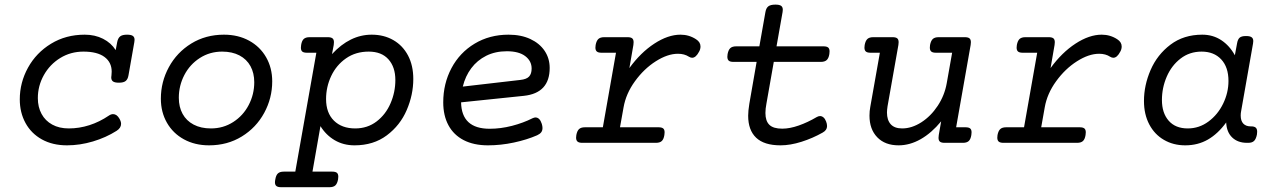

<svg xmlns="http://www.w3.org/2000/svg" viewBox="-20 -610 5436 820"><path d="M554.7 -439.9Q554.7 -437 553.7 -430.2L528.8 -288.6Q525.9 -271.5 516.8 -264.2Q507.8 -256.8 487.8 -256.8Q470.2 -256.8 462.6 -262.2Q455.1 -267.6 455.1 -279.8Q455.1 -281.7 456.1 -288.6Q457 -293.9 457 -304.2Q457 -343.8 426.3 -366.7Q395.5 -389.6 336.4 -389.6Q281.7 -389.6 237.3 -362.3Q192.9 -335 167.2 -289.1Q141.6 -243.2 141.6 -190.9Q141.6 -152.8 157.5 -123.5Q173.3 -94.2 203.1 -77.9Q232.9 -61.5 273.9 -61.5Q318.4 -61.5 361.8 -75.4Q405.3 -89.4 444.8 -116.2Q454.1 -122.6 462.9 -122.6Q479 -122.6 490.2 -103Q497.1 -90.8 497.1 -81.1Q497.1 -63.5 478 -51.3Q432.6 -22.5 377 -5.9Q321.3 10.7 266.1 10.7Q204.6 10.7 158.9 -14.6Q113.3 -40 88.9 -84.7Q64.5 -129.4 64.5 -185.5Q64.5 -257.3 99.6 -321Q134.8 -384.8 198 -423.3Q261.2 -461.9 341.8 -461.9Q385.7 -461.9 420.2 -444.3Q454.6 -426.8 474.1 -396L480.5 -430.2Q483.9 -447.3 493.2 -454.6Q502.4 -461.9 522.5 -461.9Q539.6 -461.9 547.1 -456.8Q554.7 -451.7 554.7 -439.9Z M1142.6 -262.7Q1142.6 -190.9 1108.4 -127.9Q1074.2 -64.9 1012.7 -27.1Q951.2 10.7 873 10.7Q812.5 10.7 765.6 -14.9Q718.8 -40.5 692.9 -85.9Q667 -131.3 667 -188.5Q667 -260.3 701.2 -323.2Q735.4 -386.2 796.9 -424.1Q858.4 -461.9 936.5 -461.9Q997.1 -461.9 1043.9 -436.3Q1090.8 -410.6 1116.7 -365.2Q1142.6 -319.8 1142.6 -262.7ZM743.7 -192.4Q743.7 -153.3 759.8 -123.8Q775.9 -94.2 806.9 -77.9Q837.9 -61.5 880.9 -61.5Q933.6 -61.5 976.1 -88.9Q1018.6 -116.2 1042.2 -161.6Q1065.9 -207 1065.9 -258.8Q1065.9 -297.9 1049.8 -327.4Q1033.7 -356.9 1002.7 -373.3Q971.7 -389.6 928.7 -389.6Q876 -389.6 833.5 -362.3Q791 -335 767.3 -289.6Q743.7 -244.1 743.7 -192.4Z M1745.1 -272.5Q1745.1 -205.1 1717 -139.9Q1689 -74.7 1632.1 -32Q1575.2 10.7 1494.1 10.7Q1446.8 10.7 1409.4 -11.2Q1372.1 -33.2 1348.6 -71.3L1314.5 123H1398.9Q1412.6 123 1418.7 127.9Q1424.8 132.8 1424.8 144.5Q1424.8 151.9 1423.8 156.2Q1420.4 174.3 1412.1 181.9Q1403.8 189.5 1387.2 189.5H1180.2Q1167 189.5 1160.6 184.6Q1154.3 179.7 1154.3 168.5Q1154.3 163.1 1155.8 156.2Q1158.7 138.2 1167 130.6Q1175.3 123 1191.9 123H1241.2L1331.1 -384.8H1291Q1277.3 -384.8 1271.2 -389.6Q1265.1 -394.5 1265.1 -406.2Q1265.1 -413.6 1266.1 -418Q1269 -436 1277.3 -443.6Q1285.6 -451.2 1302.2 -451.2H1379.9Q1393.6 -451.2 1399.9 -446.3Q1406.2 -441.4 1406.2 -429.7Q1406.2 -422.4 1405.3 -418L1397.9 -378.9Q1474.6 -461.9 1567.4 -461.9Q1619.6 -461.9 1659.9 -438.7Q1700.2 -415.5 1722.7 -372.8Q1745.1 -330.1 1745.1 -272.5ZM1372.6 -187Q1372.6 -127.9 1406.2 -94.7Q1439.9 -61.5 1497.1 -61.5Q1549.3 -61.5 1588.4 -91.3Q1627.4 -121.1 1647.9 -168.7Q1668.5 -216.3 1668.5 -268.1Q1668.5 -323.7 1638.9 -356.7Q1609.4 -389.6 1554.7 -389.6Q1499 -389.6 1457.8 -360.8Q1416.5 -332 1394.5 -285.4Q1372.6 -238.8 1372.6 -187Z M2217.3 -200.7 1949.2 -172.9Q1951.2 -60.1 2071.3 -60.1Q2118.2 -60.1 2166.5 -72.5Q2214.8 -85 2254.4 -105Q2262.2 -108.4 2266.6 -108.4Q2285.2 -108.4 2293.9 -81.1Q2296.9 -70.8 2296.9 -63.5Q2296.9 -52.2 2291.3 -44.9Q2285.6 -37.6 2273.9 -32.2Q2230.5 -13.2 2174.6 -1.2Q2118.7 10.7 2064 10.7Q2003.4 10.7 1960.4 -11.5Q1917.5 -33.7 1895.3 -75Q1873 -116.2 1873 -172.9Q1873 -252.9 1908.2 -319.1Q1943.4 -385.3 2007.1 -423.6Q2070.8 -461.9 2151.9 -461.9Q2205.1 -461.9 2244.9 -443.4Q2284.7 -424.8 2306.2 -392.6Q2327.6 -360.4 2327.6 -319.8Q2327.6 -212.4 2217.3 -200.7ZM2202.1 -268.6Q2229 -271.5 2239.7 -283.2Q2250.5 -294.9 2250.5 -317.4Q2250.5 -349.6 2223.1 -370.4Q2195.8 -391.1 2144.5 -391.1Q2095.2 -391.1 2056.6 -371.8Q2018.1 -352.5 1992.7 -318.6Q1967.3 -284.7 1956.5 -240.2Z M2952.6 -442.4Q2971.7 -430.2 2971.7 -411.6Q2971.7 -399.9 2965.8 -389.6Q2952.1 -363.3 2936 -363.3Q2929.7 -363.3 2922.4 -367.7Q2902.8 -380.4 2875.5 -380.4Q2831.1 -380.4 2780.5 -348.1Q2730 -315.9 2691.7 -262.9Q2653.3 -210 2643.1 -151.4L2627.9 -66.4H2792.5Q2806.2 -66.4 2812.3 -61.5Q2818.4 -56.6 2818.4 -44.9Q2818.4 -37.6 2817.4 -33.2Q2814.5 -15.1 2806.2 -7.6Q2797.9 0 2781.2 0H2466.8Q2453.1 0 2446.8 -5.1Q2440.4 -10.3 2440.4 -22Q2440.4 -25.4 2441.4 -33.2Q2444.8 -51.3 2453.1 -58.8Q2461.4 -66.4 2478 -66.4H2554.7L2610.8 -384.8H2548.8Q2535.2 -384.8 2529.1 -389.9Q2522.9 -395 2522.9 -406.7Q2522.9 -409.2 2523.9 -418Q2527.3 -436 2535.6 -443.6Q2543.9 -451.2 2560.5 -451.2H2660.2Q2673.8 -451.2 2679.9 -446.3Q2686 -441.4 2686 -429.7Q2686 -422.4 2685.1 -418L2668 -319.3Q2715.8 -385.3 2774.4 -423.6Q2833 -461.9 2886.2 -461.9Q2922.9 -461.9 2952.6 -442.4Z M3323.2 -568.4Q3323.2 -566.4 3322.3 -558.6L3296.4 -412.1H3497.1Q3510.7 -412.1 3516.8 -407.2Q3522.9 -402.3 3522.9 -390.6Q3522.9 -383.3 3522 -378.9Q3519 -360.8 3510.5 -353.3Q3502 -345.7 3485.4 -345.7H3284.7L3253.4 -168Q3249 -145.5 3249 -127.4Q3249 -93.3 3265.9 -76.9Q3282.7 -60.5 3320.8 -60.5Q3353 -60.5 3391.4 -74Q3429.7 -87.4 3467.8 -109.9Q3475.1 -114.3 3482.4 -114.3Q3490.2 -114.3 3497.1 -108.4Q3503.9 -102.5 3508.3 -90.8Q3512.2 -81.1 3512.2 -71.3Q3512.2 -54.2 3493.7 -43.9Q3450.7 -19.5 3402.8 -4.4Q3355 10.7 3313.5 10.7Q3243.7 10.7 3209.5 -21.7Q3175.3 -54.2 3175.3 -115.7Q3175.3 -136.2 3180.2 -166.5L3211.4 -345.7H3112.3Q3098.6 -345.7 3092.5 -350.8Q3086.4 -356 3086.4 -367.7Q3086.4 -370.1 3087.4 -378.9Q3090.8 -397 3099.1 -404.5Q3107.4 -412.1 3124 -412.1H3223.1L3249 -558.6Q3252 -575.7 3261.5 -583Q3271 -590.3 3291.5 -590.3Q3308.6 -590.3 3315.9 -585.2Q3323.2 -580.1 3323.2 -568.4Z M4126.5 -429.7Q4126.5 -422.4 4125.5 -418L4063.5 -66.4H4103.5Q4117.2 -66.4 4123.3 -61.5Q4129.4 -56.6 4129.4 -44.9Q4129.4 -37.6 4128.4 -33.2Q4125.5 -15.1 4117.2 -7.6Q4108.9 0 4092.3 0H4014.2Q4000.5 0 3994.4 -4.9Q3988.3 -9.8 3988.3 -21.5Q3988.3 -28.8 3989.3 -33.2L3999.5 -91.8Q3958.5 -42 3912.1 -15.6Q3865.7 10.7 3817.9 10.7Q3759.8 10.7 3726.6 -23.7Q3693.4 -58.1 3693.4 -116.2Q3693.4 -135.7 3696.8 -153.3L3737.8 -384.8H3697.8Q3684.1 -384.8 3678 -389.9Q3671.9 -395 3671.9 -406.7Q3671.9 -409.2 3672.9 -418Q3676.3 -436 3684.6 -443.6Q3692.9 -451.2 3709.5 -451.2H3792Q3805.7 -451.2 3811.8 -446.3Q3817.9 -441.4 3817.9 -429.7Q3817.9 -422.4 3816.9 -418L3770.5 -155.8Q3768.1 -140.1 3768.1 -129.4Q3768.1 -97.2 3784.2 -79.3Q3800.3 -61.5 3833 -61.5Q3874 -61.5 3914.8 -87.6Q3955.6 -113.8 3984.9 -158.2Q4014.2 -202.6 4023.4 -254.9L4046.4 -384.8H3977.1Q3963.4 -384.8 3957.3 -389.9Q3951.2 -395 3951.2 -406.7Q3951.2 -409.2 3952.1 -418Q3955.6 -436 3963.9 -443.6Q3972.2 -451.2 3988.8 -451.2H4100.6Q4114.3 -451.2 4120.4 -446.3Q4126.5 -441.4 4126.5 -429.7Z M4751.5 -442.4Q4770.5 -430.2 4770.5 -411.6Q4770.5 -399.9 4764.6 -389.6Q4751 -363.3 4734.9 -363.3Q4728.5 -363.3 4721.2 -367.7Q4701.7 -380.4 4674.3 -380.4Q4629.9 -380.4 4579.3 -348.1Q4528.8 -315.9 4490.5 -262.9Q4452.1 -210 4441.9 -151.4L4426.8 -66.4H4591.3Q4605 -66.4 4611.1 -61.5Q4617.2 -56.6 4617.2 -44.9Q4617.2 -37.6 4616.2 -33.2Q4613.3 -15.1 4605 -7.6Q4596.7 0 4580.1 0H4265.6Q4252 0 4245.6 -5.1Q4239.3 -10.3 4239.3 -22Q4239.3 -25.4 4240.2 -33.2Q4243.7 -51.3 4252 -58.8Q4260.3 -66.4 4276.9 -66.4H4353.5L4409.7 -384.8H4347.7Q4334 -384.8 4327.9 -389.9Q4321.8 -395 4321.8 -406.7Q4321.8 -409.2 4322.8 -418Q4326.2 -436 4334.5 -443.6Q4342.8 -451.2 4359.4 -451.2H4459Q4472.7 -451.2 4478.8 -446.3Q4484.9 -441.4 4484.9 -429.7Q4484.9 -422.4 4483.9 -418L4466.8 -319.3Q4514.6 -385.3 4573.2 -423.6Q4631.8 -461.9 4685.1 -461.9Q4721.7 -461.9 4751.5 -442.4Z M5349.1 -47.4Q5349.1 -40 5348.1 -35.2Q5344.2 -16.1 5335.9 -8.1Q5327.6 0 5311 0H5305.7Q5266.6 0 5242.7 -22.7Q5218.8 -45.4 5216.8 -86.9Q5181.6 -38.6 5138.7 -13.9Q5095.7 10.7 5042 10.7Q4991.2 10.7 4951.2 -12.5Q4911.1 -35.6 4888.4 -78.6Q4865.7 -121.6 4865.7 -178.7Q4865.7 -245.6 4894 -311Q4922.4 -376.5 4978.8 -419.2Q5035.2 -461.9 5114.7 -461.9Q5160.2 -461.9 5195.8 -438.5Q5231.4 -415 5253.9 -374L5263.2 -424.3Q5266.1 -441.9 5274.2 -449Q5282.2 -456.1 5301.3 -456.1H5302.2Q5318.4 -456.1 5325.4 -450.9Q5332.5 -445.8 5332.5 -434.6Q5332.5 -432.1 5331.5 -424.3L5280.8 -136.2Q5278.8 -127 5278.8 -116.7Q5278.8 -93.8 5290 -82Q5301.3 -70.3 5320.8 -70.3H5323.2Q5336.9 -70.3 5343 -64.9Q5349.1 -59.6 5349.1 -47.4ZM5226.6 -264.2Q5226.6 -323.2 5195.6 -356.4Q5164.6 -389.6 5111.8 -389.6Q5060.5 -389.6 5022 -359.9Q4983.4 -330.1 4962.9 -282.5Q4942.4 -234.9 4942.4 -183.1Q4942.4 -127.4 4971.2 -94.5Q5000 -61.5 5052.7 -61.5Q5101.6 -61.5 5141.4 -91.1Q5181.2 -120.6 5203.9 -167.5Q5226.6 -214.4 5226.6 -264.2Z"/></svg>

Font: Courier Prime
Style: Italic
Weight: 400
Italic angle: -10°
Designer: Alan Dague-Greene
Foundry: Quote-Unquote Apps
Version: Version 3.018